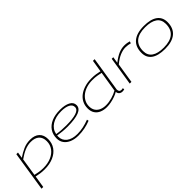

<svg xmlns="http://www.w3.org/2000/svg" viewBox="184 -1953 3376 3376"><g transform="rotate(-45 1872.0 -265.0)"><path d="M42 210 158 -532H199L181 -419Q261 -473 338.5 -507.5Q416 -542 509 -542Q620 -542 681 -485Q742 -428 742 -324Q742 -222 689 -147Q636 -72 541.5 -31Q447 10 323 10Q261 10 210.5 2Q160 -6 121 -15L85 210ZM325 -23Q433 -23 517.5 -59Q602 -95 650.5 -161Q699 -227 699 -315Q699 -409 644.5 -457.5Q590 -506 490 -506Q414 -506 338.5 -474.5Q263 -443 178 -382L126 -50Q162 -42 211.5 -32.5Q261 -23 325 -23Z M1472 -50Q1401 -21 1322.5 -5.5Q1244 10 1164 10Q1070 10 1000 -19.5Q930 -49 892 -102Q854 -155 854 -226Q854 -324 902.5 -395Q951 -466 1040 -504Q1129 -542 1251 -542Q1373 -542 1445.5 -503.5Q1518 -465 1518 -393Q1518 -312 1422 -274.5Q1326 -237 1141 -236Q1077 -236 1013.5 -242Q950 -248 898 -257Q897 -242 897 -227Q897 -135 969.5 -79Q1042 -23 1171 -23Q1312 -23 1465 -83ZM1248 -509Q1108 -509 1016 -450.5Q924 -392 903 -287Q954 -277 1014.5 -272.5Q1075 -268 1137 -268Q1298 -268 1386 -296.5Q1474 -325 1474 -388Q1474 -447 1413.5 -478Q1353 -509 1248 -509Z M2261 10Q2221 10 2196.5 -11Q2172 -32 2169 -71Q2134 -49 2083 -30.5Q2032 -12 1976.5 -1Q1921 10 1871 10Q1796 10 1737.5 -15Q1679 -40 1646 -90Q1613 -140 1613 -214Q1613 -291 1644.5 -352Q1676 -413 1733.5 -455Q1791 -497 1866.5 -519.5Q1942 -542 2030 -542Q2097 -542 2146.5 -534Q2196 -526 2235 -517L2271 -740H2313Q2313 -740 2307.5 -705Q2302 -670 2293 -612.5Q2284 -555 2273 -486Q2262 -417 2251 -347.5Q2240 -278 2231 -219.5Q2222 -161 2216 -125Q2210 -89 2210 -88Q2210 -24 2268 -24Q2288 -24 2302 -30L2307 2Q2295 6 2282.5 8Q2270 10 2261 10ZM1884 -25Q1956 -25 2033 -47Q2110 -69 2169 -103L2230 -483Q2193 -491 2142.5 -500Q2092 -509 2023 -509Q1946 -509 1879.5 -488.5Q1813 -468 1763 -430Q1713 -392 1684.5 -339Q1656 -286 1656 -223Q1656 -157 1685.5 -113Q1715 -69 1766.5 -47Q1818 -25 1884 -25Z M2569 -532 2550 -413Q2641 -484 2711 -513Q2781 -542 2849 -542Q2886 -542 2919 -536.5Q2952 -531 2972 -524L2960 -487Q2935 -495 2903 -499.5Q2871 -504 2842 -504Q2779 -504 2705.5 -474Q2632 -444 2547 -373L2488 0H2446L2530 -532Z M3318 10Q3148 10 3060.5 -52.5Q2973 -115 2973 -236Q2973 -386 3065.5 -464Q3158 -542 3336 -542Q3505 -542 3592.5 -479.5Q3680 -417 3681 -296Q3681 -146 3588.5 -68Q3496 10 3318 10ZM3318 -23Q3477 -23 3557.5 -91.5Q3638 -160 3638 -294Q3638 -401 3561 -455Q3484 -509 3336 -509Q3177 -509 3096.5 -440.5Q3016 -372 3016 -238Q3016 -131 3093 -77Q3170 -23 3318 -23Z"/></g></svg>

Font: Georama ExtraExtended ExtraLight
Style: Italic
Weight: 200
Width: 8
Italic angle: -9°
Designer: Jean-Baptiste Levee
Foundry: Production Type
Version: Version 1.000